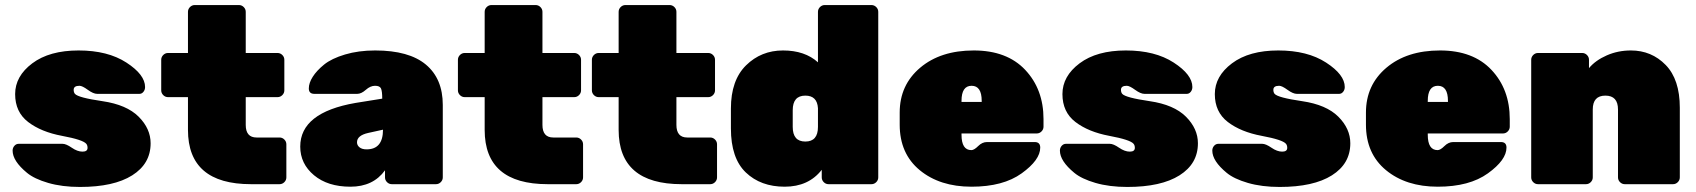

<svg xmlns="http://www.w3.org/2000/svg" viewBox="-20 -730 6723 761"><path d="M327 -144Q327 -154 322 -160Q309 -176 226 -191.5Q143 -207 91.5 -246.5Q40 -286 40 -357Q40 -428 108 -479Q176 -530 291.5 -530Q407 -530 481 -482Q555 -434 555 -385Q555 -374 548.5 -366Q542 -358 533 -358H365Q350 -358 328 -374Q306 -390 295 -390Q272 -390 272 -374Q272 -364 277 -358Q290 -343 386 -329Q482 -315 529.5 -267.5Q577 -220 577 -162Q577 -81 504 -35Q431 11 297 11Q226 11 171 -5Q116 -21 87 -45Q30 -92 30 -133Q30 -144 37 -152Q44 -160 54 -160H228Q242 -160 264.5 -144.5Q287 -129 307 -129Q327 -129 327 -144Z M954 -345V-235Q954 -185 997 -185H1088Q1099 -185 1107 -177Q1115 -169 1115 -158V-27Q1115 -16 1107 -8Q1099 0 1088 0H975Q725 0 725 -215V-345H646Q635 -345 627 -353Q619 -361 619 -372V-493Q619 -504 627 -512Q635 -520 646 -520H725V-683Q725 -694 733 -702Q741 -710 752 -710H927Q938 -710 946 -702Q954 -694 954 -683V-520H1080Q1091 -520 1099 -512Q1107 -504 1107 -493V-372Q1107 -361 1099 -353Q1091 -345 1080 -345Z M1170 -149Q1170 -284 1389 -322L1495 -339Q1495 -369 1490 -379.5Q1485 -390 1466.5 -390Q1448 -390 1430 -374Q1412 -358 1396 -358H1226Q1204 -358 1204 -379.5Q1204 -401 1219.5 -425.5Q1235 -450 1264.5 -474Q1294 -498 1347.5 -514Q1401 -530 1467 -530Q1601 -530 1668 -474Q1735 -418 1735 -314V-27Q1735 -16 1727 -8Q1719 0 1708 0H1533Q1522 0 1514 -8Q1506 -16 1506 -27V-55Q1459 10 1369 10Q1279 10 1224.5 -35.5Q1170 -81 1170 -149ZM1433 -138Q1498 -138 1498 -216L1439 -203Q1395 -193 1395 -166Q1395 -154 1405 -146Q1415 -138 1433 -138Z M2130 -345V-235Q2130 -185 2173 -185H2264Q2275 -185 2283 -177Q2291 -169 2291 -158V-27Q2291 -16 2283 -8Q2275 0 2264 0H2151Q1901 0 1901 -215V-345H1822Q1811 -345 1803 -353Q1795 -361 1795 -372V-493Q1795 -504 1803 -512Q1811 -520 1822 -520H1901V-683Q1901 -694 1909 -702Q1917 -710 1928 -710H2103Q2114 -710 2122 -702Q2130 -694 2130 -683V-520H2256Q2267 -520 2275 -512Q2283 -504 2283 -493V-372Q2283 -361 2275 -353Q2267 -345 2256 -345Z M2661 -345V-235Q2661 -185 2704 -185H2795Q2806 -185 2814 -177Q2822 -169 2822 -158V-27Q2822 -16 2814 -8Q2806 0 2795 0H2682Q2432 0 2432 -215V-345H2353Q2342 -345 2334 -353Q2326 -361 2326 -372V-493Q2326 -504 2334 -512Q2342 -520 2353 -520H2432V-683Q2432 -694 2440 -702Q2448 -710 2459 -710H2634Q2645 -710 2653 -702Q2661 -694 2661 -683V-520H2787Q2798 -520 2806 -512Q2814 -504 2814 -493V-372Q2814 -361 2806 -353Q2798 -345 2787 -345Z M2877 -221V-300Q2877 -412 2937 -471Q2997 -530 3083.5 -530Q3170 -530 3222 -483V-683Q3222 -694 3230 -702Q3238 -710 3249 -710H3434Q3445 -710 3453 -702Q3461 -694 3461 -683V-27Q3461 -16 3453 -8Q3445 0 3434 0H3264Q3253 0 3245 -8Q3237 -16 3237 -27V-57Q3185 10 3090 10Q2995 10 2936 -46.5Q2877 -103 2877 -221ZM3222 -227V-301Q3219 -351 3172 -351Q3122 -351 3122 -293V-227Q3122 -169 3172 -169Q3222 -169 3222 -227Z M4089 -201H3791V-196Q3791 -135 3830 -135Q3841 -135 3857 -151Q3873 -167 3892 -167H4081Q4103 -167 4103 -145Q4103 -96 4029.5 -43Q3956 10 3830.5 10Q3705 10 3625.5 -55.5Q3546 -121 3546 -236V-284Q3546 -393 3627 -461.5Q3708 -530 3839.5 -530Q3971 -530 4043.5 -453Q4116 -376 4116 -258V-228Q4116 -217 4108 -209Q4100 -201 4089 -201ZM3791 -330V-326H3871V-330Q3871 -390 3831 -390Q3791 -390 3791 -330Z M4478 -144Q4478 -154 4473 -160Q4460 -176 4377 -191.5Q4294 -207 4242.5 -246.5Q4191 -286 4191 -357Q4191 -428 4259 -479Q4327 -530 4442.5 -530Q4558 -530 4632 -482Q4706 -434 4706 -385Q4706 -374 4699.5 -366Q4693 -358 4684 -358H4516Q4501 -358 4479 -374Q4457 -390 4446 -390Q4423 -390 4423 -374Q4423 -364 4428 -358Q4441 -343 4537 -329Q4633 -315 4680.5 -267.5Q4728 -220 4728 -162Q4728 -81 4655 -35Q4582 11 4448 11Q4377 11 4322 -5Q4267 -21 4238 -45Q4181 -92 4181 -133Q4181 -144 4188 -152Q4195 -160 4205 -160H4379Q4393 -160 4415.5 -144.5Q4438 -129 4458 -129Q4478 -129 4478 -144Z M5082 -144Q5082 -154 5077 -160Q5064 -176 4981 -191.5Q4898 -207 4846.5 -246.5Q4795 -286 4795 -357Q4795 -428 4863 -479Q4931 -530 5046.5 -530Q5162 -530 5236 -482Q5310 -434 5310 -385Q5310 -374 5303.5 -366Q5297 -358 5288 -358H5120Q5105 -358 5083 -374Q5061 -390 5050 -390Q5027 -390 5027 -374Q5027 -364 5032 -358Q5045 -343 5141 -329Q5237 -315 5284.5 -267.5Q5332 -220 5332 -162Q5332 -81 5259 -35Q5186 11 5052 11Q4981 11 4926 -5Q4871 -21 4842 -45Q4785 -92 4785 -133Q4785 -144 4792 -152Q4799 -160 4809 -160H4983Q4997 -160 5019.5 -144.5Q5042 -129 5062 -129Q5082 -129 5082 -144Z M5937 -201H5639V-196Q5639 -135 5678 -135Q5689 -135 5705 -151Q5721 -167 5740 -167H5929Q5951 -167 5951 -145Q5951 -96 5877.5 -43Q5804 10 5678.5 10Q5553 10 5473.5 -55.5Q5394 -121 5394 -236V-284Q5394 -393 5475 -461.5Q5556 -530 5687.5 -530Q5819 -530 5891.5 -453Q5964 -376 5964 -258V-228Q5964 -217 5956 -209Q5948 -201 5937 -201ZM5639 -330V-326H5719V-330Q5719 -390 5679 -390Q5639 -390 5639 -330Z M6638 -303V-27Q6638 -16 6630 -8Q6622 0 6611 0H6420Q6409 0 6401 -8Q6393 -16 6393 -27V-296Q6393 -351 6343 -351Q6293 -351 6293 -296V-27Q6293 -16 6285 -8Q6277 0 6266 0H6076Q6065 0 6057 -8Q6049 -16 6049 -27V-493Q6049 -504 6057 -512Q6065 -520 6076 -520H6251Q6262 -520 6270 -512Q6278 -504 6278 -493V-460Q6304 -491 6348.5 -510.5Q6393 -530 6444 -530Q6526 -530 6582 -472.5Q6638 -415 6638 -303Z"/></svg>

Font: Rubik One
Style: Regular
Weight: 400
Designer: Hubert and Fischer with Elvire Volk Leonovitch
Foundry: Hubert and Fischer with Elvire Volk Leonovitch
Version: Version 1.001